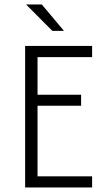

<svg xmlns="http://www.w3.org/2000/svg" viewBox="-20 -828 471 848"><path d="M91 0V-625H386.8V-575.7H145.8V-409.7H338.2V-361.1H145.8V-49.3H386.8V0ZM211.1 -691.7 95.1 -808.3H164.6L262.5 -691.7Z"/></svg>

Font: Afacad Flux Light
Style: Regular
Weight: 300
Designer: Kristian Moeller
Foundry: Dicotype
Version: Version 1.100